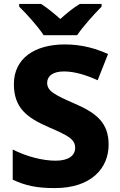

<svg xmlns="http://www.w3.org/2000/svg" viewBox="-20 -951 611 981"><path d="M203 -771H374C404 -816 464 -882 499 -917V-931H388C353 -910 323 -885 288 -854C253 -885 225 -908 190 -931H78V-917C116 -880 174 -816 203 -771ZM535 -212C535 -323 473 -373 365 -420C257 -467 221 -486 221 -528C221 -561 248 -586 307 -586C360 -586 420 -568 479 -541L532 -675C474 -701 402 -724 312 -724C157 -724 51 -653 51 -521C51 -400 117 -350 227 -302C327 -259 364 -240 364 -196C364 -157 332 -130 264 -130C198 -130 116 -151 45 -187V-33C109 -3 166 10 260 10C447 10 535 -92 535 -212Z"/></svg>

Font: Noto Sans Lao UI ExtBd
Style: Regular
Weight: 800
Designer: Monotype Design Team
Foundry: Monotype Imaging Inc.
Version: Version 2.000